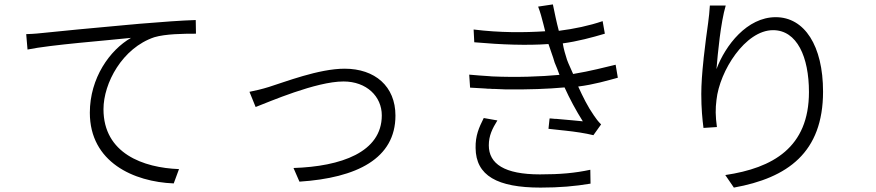

<svg xmlns="http://www.w3.org/2000/svg" viewBox="-20 -810 3980 872"><path d="M793 -42C631 -48 450 -113 450 -314C450 -432 535 -592 681 -641C732 -656 811 -657 870 -657L869 -719C803 -717 723 -711 613 -702C602 -701 592 -700 581 -699L569 -698C400 -683 238 -667 181 -661C161 -659 137 -656 99 -655L105 -585C212 -607 465 -626 575 -638C479 -583 388 -456 388 -298C388 -73 588 16 769 23L793 -42Z M1776 -285C1776 -418 1683 -498 1545 -498C1428 -498 1272 -437 1201 -415C1169 -405 1142 -399 1113 -393L1141 -324C1201 -347 1415 -440 1540 -440C1645 -440 1714 -372 1714 -286C1714 -118 1528 -54 1313 -47L1340 15C1601 -2 1776 -90 1776 -285Z M2710 -245C2696 -259 2687 -271 2677 -286C2649 -326 2627 -371 2606 -417C2678 -426 2738 -444 2786 -457L2776 -516C2729 -505 2662 -487 2583 -474C2574 -496 2562 -519 2555 -539C2548 -561 2540 -587 2536 -613C2603 -622 2670 -640 2727 -657L2717 -714C2655 -693 2589 -679 2518 -670C2507 -711 2499 -752 2491 -790L2424 -780C2434 -754 2441 -728 2448 -700C2451 -690 2453 -679 2456 -668C2361 -662 2252 -661 2131 -676L2134 -618C2259 -607 2374 -603 2471 -610C2479 -584 2491 -555 2499 -526C2508 -505 2515 -487 2521 -470C2434 -462 2327 -458 2214 -463L2203 -464C2173 -466 2142 -468 2111 -471L2115 -412C2138 -411 2162 -409 2185 -408L2196 -407C2203 -407 2210 -407 2217 -406H2228C2244 -405 2260 -405 2275 -404H2286C2380 -403 2468 -406 2544 -413C2567 -362 2596 -308 2627 -259C2601 -262 2561 -265 2519 -269L2508 -270C2503 -270 2498 -270 2492 -271L2481 -272C2479 -272 2478 -272 2476 -272L2471 -225C2491 -223 2513 -220 2535 -218L2545 -217C2592 -212 2639 -205 2675 -196L2710 -245ZM2662 24 2661 -39C2591 -24 2525 -18 2432 -18C2271 -18 2200 -66 2200 -150C2200 -194 2216 -226 2239 -263L2177 -274C2155 -230 2139 -194 2140 -138C2141 -12 2239 42 2435 42C2521 42 2591 36 2662 24Z M3718 -394C3718 -602 3634 -732 3503 -732C3373 -732 3274 -604 3234 -496C3240 -569 3253 -707 3276 -785H3204C3202 -758 3200 -732 3196 -705C3190 -666 3183 -608 3176 -548L3175 -537C3169 -482 3165 -427 3165 -383C3165 -318 3170 -267 3175 -229L3236 -233C3229 -284 3229 -316 3234 -356C3248 -488 3365 -673 3491 -673C3600 -673 3654 -551 3654 -392C3654 -140 3490 -47 3274 -15L3313 42C3557 -2 3718 -117 3718 -394Z"/></svg>

Font: Glow Sans SC Normal
Style: Regular
Weight: 400
Designer: Ryoko NISHIZUKA (kana, bopomofo & ideographs); Paul D. Hunt (Latin, Greek & Cyrillic); Sandoll Communications, Soo-young
Version: Version 0.93